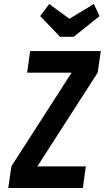

<svg xmlns="http://www.w3.org/2000/svg" viewBox="-20 -944 526 964"><path d="M131.4 -687.7 116.3 -579.1H339.6L37.1 -109L21.6 0H396L410.9 -108.6H167.6L470.6 -579.7L486.1 -687.7ZM350.3 -759.3 479.9 -863.3 451.4 -924 328.4 -849.6 227.3 -924 181.7 -863.3 281.6 -759.3Z"/></svg>

Font: Secuela ExtLt
Style: Italic
Weight: 200
Italic angle: -8°
Designer: Fernando Haro
Foundry: deFharo
Version: Version 1.704